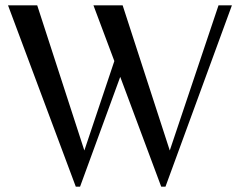

<svg xmlns="http://www.w3.org/2000/svg" viewBox="-20 -682 896 717"><path d="M263 15 10 -662H119L295 -120L407 -454L329 -662H438L614 -120L796 -662H846L598 15H582L429 -395L279 15Z"/></svg>

Font: Belleza
Style: Regular
Weight: 400
Designer: Eduardo Rodriguez Tunni
Foundry: Eduardo Rodriguez Tunni
Version: Version 1.003; ttfautohint (v1.8.4.7-5d5b)